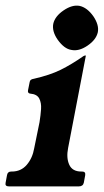

<svg xmlns="http://www.w3.org/2000/svg" viewBox="-46 -665 372 685"><path d="M247 -53Q260 -53 258 -40L253 -13Q250 0 235 0H-14Q-29 0 -26 -13L-21 -40Q-19 -53 -6 -53H-4Q29 -53 49.5 -77Q70 -101 76 -136L95 -229Q99 -254 100.5 -276Q102 -298 94 -313.5Q86 -329 62 -331Q52 -332 54 -343L60 -373Q61 -378 64.5 -380.5Q68 -383 75 -384Q132 -397 170.5 -416Q209 -435 252 -465Q256 -467 258 -467H259Q261 -467 260 -465L197 -137Q190 -102 201 -77.5Q212 -53 244 -53ZM238 -644Q265 -638 287 -607Q308 -576 303 -550Q297 -523 266 -502Q235 -481 208 -487Q183 -491 160 -523Q139 -553 144 -580Q150 -607 181 -628Q212 -649 238 -644Z"/></svg>

Font: Young Serif Light
Style: Italic
Weight: 300
Italic angle: -10.979°
Designer: Bastien Sozeau
Foundry: NBR — Bastien Sozeau
Version: Version 5.001